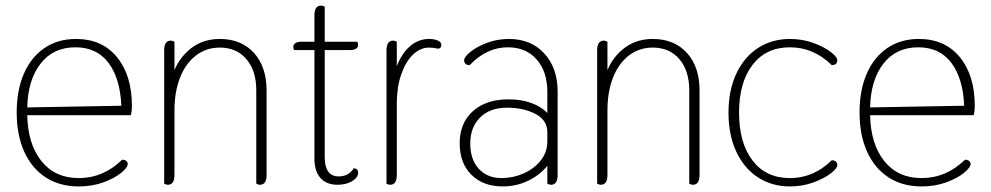

<svg xmlns="http://www.w3.org/2000/svg" viewBox="-20 -660 3561 690"><path d="M40 -256Q40 -336 66 -395.5Q92 -455 140 -487.5Q188 -520 253 -520Q347 -520 400.5 -454.5Q454 -389 454 -280Q454 -259 450 -246H78Q80 -142 129 -81Q178 -20 263 -20Q351 -20 419 -86Q429 -86 434 -81.5Q439 -77 439 -71Q439 -58 415 -38.5Q391 -19 351 -4.5Q311 10 263 10Q195 10 145 -22Q95 -54 67.5 -114Q40 -174 40 -256ZM416 -280Q412 -378 370 -434Q328 -490 251 -490Q171 -490 125.5 -431Q80 -372 78 -274Z M570 0V-479Q570 -514 594 -514Q600 -514 607 -510V-408Q628 -458 670 -489Q712 -520 770 -520Q847 -520 892.5 -470Q938 -420 938 -335V-31Q938 4 914 4Q908 4 901 0V-335Q901 -406 865.5 -447.5Q830 -489 770 -489Q721 -489 684 -460.5Q647 -432 627 -381Q607 -330 607 -263V-31Q607 4 583 4Q577 4 570 0Z M1267 -39Q1267 -22 1245.5 -9Q1224 4 1193 4Q1153 4 1131.5 -20.5Q1110 -45 1110 -90V-480H1037Q1034 -486 1034 -491Q1034 -500 1041.5 -505Q1049 -510 1063 -510H1110V-605Q1110 -640 1134 -640Q1140 -640 1147 -636V-510H1264Q1267 -504 1267 -499Q1267 -490 1259.5 -485Q1252 -480 1238 -480H1147V-94Q1147 -61 1159.5 -43.5Q1172 -26 1197 -26Q1233 -26 1251 -55Q1267 -55 1267 -39Z M1369 0V-479Q1369 -514 1393 -514Q1399 -514 1406 -510V-422Q1423 -467 1453 -493.5Q1483 -520 1522 -520Q1540 -520 1553 -514.5Q1566 -509 1566 -498Q1566 -492 1562.5 -488.5Q1559 -485 1554 -485Q1538 -489 1522 -489Q1490 -489 1463.5 -463Q1437 -437 1421.5 -391.5Q1406 -346 1406 -288V-31Q1406 4 1382 4Q1376 4 1369 0Z M1632 -145Q1632 -218 1679.5 -260.5Q1727 -303 1807 -303Q1853 -303 1889 -290Q1925 -277 1947 -254V-330Q1947 -403 1908.5 -446.5Q1870 -490 1805 -490Q1729 -490 1668 -426Q1648 -426 1648 -444Q1648 -455 1670.5 -473.5Q1693 -492 1730 -506Q1767 -520 1809 -520Q1888 -520 1936 -468Q1984 -416 1984 -330V-31Q1984 4 1960 4Q1954 4 1947 0V-64Q1919 -30 1877 -10Q1835 10 1787 10Q1716 10 1674 -32Q1632 -74 1632 -145ZM1947 -152V-185Q1947 -228 1904.5 -250.5Q1862 -273 1802 -273Q1741 -273 1705.5 -238Q1670 -203 1670 -144Q1670 -87 1700.5 -53.5Q1731 -20 1783 -20Q1823 -20 1861 -36.5Q1899 -53 1923 -83Q1947 -113 1947 -152Z M2126 0V-479Q2126 -514 2150 -514Q2156 -514 2163 -510V-408Q2184 -458 2226 -489Q2268 -520 2326 -520Q2403 -520 2448.5 -470Q2494 -420 2494 -335V-31Q2494 4 2470 4Q2464 4 2457 0V-335Q2457 -406 2421.5 -447.5Q2386 -489 2326 -489Q2277 -489 2240 -460.5Q2203 -432 2183 -381Q2163 -330 2163 -263V-31Q2163 4 2139 4Q2133 4 2126 0Z M2598 -255Q2598 -335 2626 -395Q2654 -455 2704 -487.5Q2754 -520 2819 -520Q2863 -520 2902 -506Q2941 -492 2965 -473.5Q2989 -455 2989 -444Q2989 -426 2969 -426Q2904 -490 2819 -490Q2733 -490 2684.5 -427Q2636 -364 2636 -255Q2636 -146 2684.5 -83Q2733 -20 2819 -20Q2904 -20 2969 -84Q2989 -84 2989 -66Q2989 -55 2965 -36.5Q2941 -18 2902 -4Q2863 10 2819 10Q2754 10 2704 -22.5Q2654 -55 2626 -115Q2598 -175 2598 -255Z M3069 -256Q3069 -336 3095 -395.5Q3121 -455 3169 -487.5Q3217 -520 3282 -520Q3376 -520 3429.5 -454.5Q3483 -389 3483 -280Q3483 -259 3479 -246H3107Q3109 -142 3158 -81Q3207 -20 3292 -20Q3380 -20 3448 -86Q3458 -86 3463 -81.5Q3468 -77 3468 -71Q3468 -58 3444 -38.5Q3420 -19 3380 -4.5Q3340 10 3292 10Q3224 10 3174 -22Q3124 -54 3096.5 -114Q3069 -174 3069 -256ZM3445 -280Q3441 -378 3399 -434Q3357 -490 3280 -490Q3200 -490 3154.5 -431Q3109 -372 3107 -274Z"/></svg>

Font: Thasadith
Style: Regular
Weight: 400
Designer: Cadson Demak Co.,Ltd.
Foundry: Cadson Demak Co.,Ltd.
Version: Version 1.000; ttfautohint (v1.6)